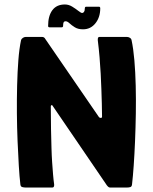

<svg xmlns="http://www.w3.org/2000/svg" viewBox="-20 -838 682 858"><path d="M422 -315Q425 -311 430.5 -311Q436 -311 436 -317Q436 -346 435 -376.5Q434 -407 433 -440Q432 -473 430 -508.5Q428 -544 425 -581Q422 -618 417 -658Q416 -673 424 -673H547Q554 -673 560.5 -669Q567 -665 568 -658Q576 -621 580.5 -568.5Q585 -516 586.5 -455Q588 -394 587 -331Q586 -268 583.5 -208Q581 -148 577.5 -98Q574 -48 570 -14Q569 -4 562.5 -2Q556 0 548 0H471Q463 0 452 -18L216 -364Q215 -368 211 -368Q207 -368 207 -363Q207 -306 208 -260.5Q209 -215 210 -178.5Q211 -142 213 -113Q215 -84 217 -59.5Q219 -35 222 -14Q223 0 214 0H94Q87 0 79.5 -2Q72 -4 71 -14Q67 -48 64 -98Q61 -148 58.5 -208Q56 -268 55.5 -331Q55 -394 56.5 -455Q58 -516 62 -568.5Q66 -621 74 -658Q76 -665 82.5 -669Q89 -673 95 -673H168Q178 -673 183 -663ZM201 -716Q195 -716 195 -722Q195 -767 214 -792.5Q233 -818 270 -818Q287 -818 302.5 -808.5Q318 -799 330 -789.5Q342 -780 347 -780Q352 -780 355.5 -785Q359 -790 359 -800Q359 -808 365 -808H422Q428 -808 428 -801Q428 -761 406.5 -734Q385 -707 351 -707Q329 -707 314.5 -716Q300 -725 290.5 -734Q281 -743 273 -743Q267 -743 264.5 -738.5Q262 -734 262 -723Q262 -716 256 -716Z"/></svg>

Font: Glory Thin ExtraBold
Style: Regular
Weight: 800
Version: Version 1.011